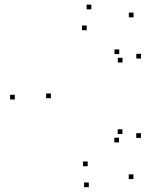

<svg xmlns="http://www.w3.org/2000/svg" viewBox="-20 -772 660 814"><path d="M545.8 -12.8V-32.8H525.8V-12.8ZM577.5 -187.3V-207.3H557.5V-187.3ZM499 -203.8V-223.8H479V-203.8ZM484.7 -168.2V-188.2H464.7V-168.2ZM351.8 -67.3V-87.3H331.8V-67.3ZM195.7 -355.7V-375.7H175.7V-355.7ZM347.6 -643.9V-663.9H327.6V-643.9ZM485.5 -542.6V-562.6H465.5V-542.6ZM499.4 -507V-527H479.4V-507ZM577.9 -523.9V-543.9H557.9V-523.9ZM546.2 -698.5V-718.5H526.2V-698.5ZM367.3 -732.4V-752.4H347.3V-732.4ZM42.8 -350.2V-370.2H22.8V-350.2ZM356.5 21.6V1.6H336.5V21.6Z"/></svg>

Font: Monaspace Xenon Dots Var
Style: Regular
Weight: 400
Designer: Riley Cran and the Lettermatic Team
Version: Version 1.100 (Monaspace Xenon Dots)